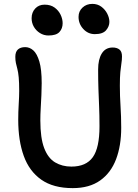

<svg xmlns="http://www.w3.org/2000/svg" viewBox="-20 -957 713 990"><path d="M355 13Q255 13 193 -30.5Q131 -74 102.5 -153Q74 -232 74 -339Q74 -380 76.5 -420Q79 -460 79 -488Q79 -531 76.5 -558Q74 -585 69.5 -601.5Q65 -618 62 -632Q59 -646 59 -664Q59 -690 72.5 -702Q86 -714 110 -714Q133 -714 152 -697Q171 -680 183 -639.5Q195 -599 195 -528Q195 -501 193.5 -467.5Q192 -434 190 -400Q188 -366 188 -336Q188 -245 208 -193Q228 -141 264.5 -119.5Q301 -98 348 -98Q424 -98 458.5 -146.5Q493 -195 493 -305Q493 -364 491 -409.5Q489 -455 487.5 -499Q486 -543 486 -599Q486 -651 505 -681.5Q524 -712 561 -712Q583 -712 596 -701.5Q609 -691 609 -666Q609 -648 606 -630Q603 -612 600.5 -585.5Q598 -559 598 -515Q598 -462 601.5 -409Q605 -356 605 -298Q605 -206 578.5 -136Q552 -66 496.5 -26.5Q441 13 355 13ZM469 -781Q434 -781 409.5 -807.5Q385 -834 385 -870Q385 -899 405.5 -918Q426 -937 456 -937Q483 -937 502.5 -922.5Q522 -908 533 -886.5Q544 -865 544 -844Q544 -821 527 -801Q510 -781 469 -781ZM230 -774Q206 -774 186 -786.5Q166 -799 154.5 -819Q143 -839 143 -863Q143 -893 161.5 -913Q180 -933 210 -933Q241 -933 261.5 -918Q282 -903 292.5 -881Q303 -859 303 -837Q303 -810 286.5 -792Q270 -774 230 -774Z"/></svg>

Font: Shantell Sans Medium
Style: Regular
Weight: 500
Designer: Stephen Nixon, Anya Danilova, Shantell Martin
Foundry: Arrow Type
Version: Version 1.011;[c5ecc13dd]